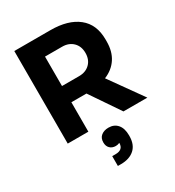

<svg xmlns="http://www.w3.org/2000/svg" viewBox="-239 -876 1208 1322"><g transform="rotate(-30 365.0 -215.0)"><path d="M82 -736H369Q509 -736 587.5 -673.5Q666 -611 666 -491V-475Q666 -396 630.5 -342Q595 -288 529 -261L715 0H525L366 -234H246V0H82ZM382 -363Q435 -363 467.5 -395Q500 -427 500 -480Q500 -533 467.5 -565Q435 -597 382 -597H246V-363ZM304 228H331Q392 228 392 173Q378 180 361 180Q333 180 315.5 163Q298 146 298 116Q298 81 321 63Q344 45 379 45Q424 45 450 75.5Q476 106 476 161V167Q476 235 436.5 270.5Q397 306 329 306H304Z"/></g></svg>

Font: Sora-SIA
Style: Bold
Weight: 700
Designer: Jonathan Barnbrook, Julián Moncada
Foundry: Barnbrook Fonts
Version: Version 2.000